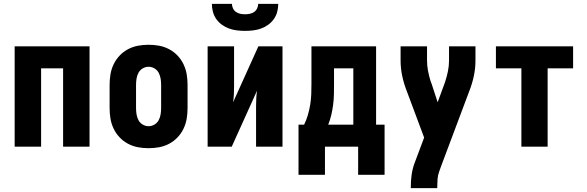

<svg xmlns="http://www.w3.org/2000/svg" viewBox="-20 -760 3040 995"><path d="M56 0V-520H444V0H307V-406H193V0Z M750 8Q722 8 695 3Q668 -2 643.5 -15Q619 -28 600 -48Q581 -68 569 -93Q557 -118 552.5 -145Q548 -172 548 -200V-320Q548 -348 552.5 -375Q557 -402 569 -427Q581 -452 600 -472Q619 -492 643.5 -505Q668 -518 695 -523Q722 -528 750 -528Q778 -528 805 -523Q832 -518 856.5 -505Q881 -492 900 -472Q919 -452 931 -427Q943 -402 947.5 -375Q952 -348 952 -320V-200Q952 -172 947.5 -145Q943 -118 931 -93Q919 -68 900 -48Q881 -28 856.5 -15Q832 -2 805 3Q778 8 750 8ZM750 -106Q766 -106 780.5 -114.5Q795 -123 802.5 -137.5Q810 -152 812.5 -168Q815 -184 815 -200V-320Q815 -336 812.5 -352Q810 -368 802.5 -382.5Q795 -397 780.5 -405.5Q766 -414 750 -414Q734 -414 719.5 -405.5Q705 -397 697.5 -382.5Q690 -368 687.5 -352Q685 -336 685 -320V-200Q685 -184 687.5 -168Q690 -152 697.5 -137.5Q705 -123 719.5 -114.5Q734 -106 750 -106Z M1056 0V-520H1193V-312Q1193 -291 1192 -270.5Q1191 -250 1188 -230L1319 -520H1444V0H1307V-208Q1307 -229 1308 -249.5Q1309 -270 1312 -290L1181 0ZM1250 -600Q1229 -600 1208 -602.5Q1187 -605 1167.5 -612Q1148 -619 1130.5 -631.5Q1113 -644 1101 -661Q1089 -678 1083.5 -698.5Q1078 -719 1078 -740H1182Q1182 -728 1187.5 -716.5Q1193 -705 1203 -698Q1213 -691 1225.5 -688.5Q1238 -686 1250 -686Q1262 -686 1274.5 -688.5Q1287 -691 1297 -698Q1307 -705 1312.5 -716.5Q1318 -728 1318 -740H1422Q1422 -719 1416.5 -698.5Q1411 -678 1399 -661Q1387 -644 1369.5 -631.5Q1352 -619 1332.5 -612Q1313 -605 1292 -602.5Q1271 -600 1250 -600Z M1527 146V-114H1556Q1568 -138 1575.5 -164Q1583 -190 1587.5 -217Q1592 -244 1593 -271Q1594 -298 1594 -325V-520H1929V-114H1973V146H1836V0H1664V146ZM1681 -114H1811V-406H1711V-325Q1711 -298 1710.5 -271.5Q1710 -245 1706.5 -218Q1703 -191 1697 -165Q1691 -139 1681 -114Z M2246 215H2109V208Q2109 177 2113 147Q2117 117 2127 89L2178 -47L2088 -288Q2073 -326 2064.5 -366Q2056 -406 2056 -447V-520H2193V-447Q2193 -420 2198 -393.5Q2203 -367 2211 -341Q2212 -339 2212.5 -337Q2213 -335 2214 -333V-332Q2215 -331 2215.5 -329Q2216 -327 2217 -325L2248 -230L2284 -328Q2285 -330 2285.5 -332Q2286 -334 2287 -336V-337Q2296 -364 2301.5 -391.5Q2307 -419 2307 -447V-520H2444V-447Q2444 -406 2435.5 -366Q2427 -326 2412 -288L2266 101L2256 129Q2249 148 2247.5 168Q2246 188 2246 208Z M2682 0V-406H2550V-520H2950V-406H2818V0Z"/></svg>

Font: Iosevka Term Curly Heavy
Style: Regular
Weight: 900
Designer: Belleve Invis
Foundry: Belleve Invis
Version: Version 32.3.0